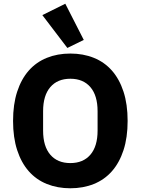

<svg xmlns="http://www.w3.org/2000/svg" viewBox="-20 -997 754 1029"><path d="M357 12Q288 12 231 -11Q174 -34 134 -79.5Q94 -125 72 -192.5Q50 -260 50 -349Q50 -438 72 -505.5Q94 -573 134 -618.5Q174 -664 231 -687Q288 -710 357 -710Q426 -710 483 -687Q540 -664 580 -618.5Q620 -573 642 -505.5Q664 -438 664 -349Q664 -260 642 -192.5Q620 -125 580 -79.5Q540 -34 483 -11Q426 12 357 12ZM357 -123Q426 -123 464.5 -168Q503 -213 503 -297V-401Q503 -485 464.5 -530Q426 -575 357 -575Q288 -575 249.5 -530Q211 -485 211 -401V-297Q211 -213 249.5 -168Q288 -123 357 -123ZM207 -916 330 -977 429 -783 341 -740Z"/></svg>

Font: IBM Plex Arabic
Style: Bold
Weight: 700
Designer: Mike Abbink, Paul van der Laan, Pieter van Rosmalen, Wael Morcos, Khajak Apelian
Foundry: Bold Monday
Version: Version 1.0